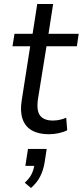

<svg xmlns="http://www.w3.org/2000/svg" viewBox="-20 -658 411 954"><path d="M223 9Q172 9 138.5 -10Q105 -29 92 -67Q79 -105 88 -160L130 -428H42L52 -490H142L165 -638H244L221 -490H371L362 -428H211L169 -168Q160 -109 179 -84Q198 -59 243 -59Q261 -59 278 -63Q295 -67 309 -73L314 -11Q298 -2 272.5 3.5Q247 9 223 9ZM134 276 103 250Q127 228 137.5 206Q148 184 152 156L166 166H106L119 82H212L202 147Q196 186 180 218Q164 250 134 276Z"/></svg>

Font: Nunito Sans 10pt SemiCondensed
Style: Italic
Weight: 400
Width: 4
Italic angle: -9°
Designer: Vernon Adams
Foundry: Vernon Adams
Version: Version 3.101;gftools[0.9.27]